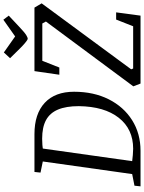

<svg xmlns="http://www.w3.org/2000/svg" viewBox="127 -1006 878 1173"><g transform="rotate(-90 566.5 -419.0)"><path d="M19 -37 90 -51 167 -597 99 -611 103 -648H334Q458 -648 525.5 -585Q593 -522 593 -406Q593 -286 547 -194.5Q501 -103 419.5 -51.5Q338 0 232 0H15ZM169 -51Q184 -49 206 -47Q228 -45 245 -45Q365 -45 434 -133Q503 -221 505 -377Q505 -455 484 -504.5Q463 -554 419.5 -577.5Q376 -601 306 -601Q284 -601 267.5 -599.5Q251 -598 246 -597ZM626 -44 1022 -578 1010 -600H782L741 -496H697L719 -648H1107L1133 -604L730 -57L735 -45H993L1034 -149H1078L1058 0H643ZM917 -689Q912 -689 899 -699Q886 -709 873.5 -721Q861 -733 856 -738L798 -797L833 -835L931 -766L1033 -838L1058 -805L993 -744Q955 -708 939.5 -698.5Q924 -689 917 -689Z"/></g></svg>

Font: Faustina VF Beta
Style: Italic
Weight: 400
Italic angle: -8°
Designer: Alfonso Garcia
Foundry: Omnibus-Type
Version: Version 1.006